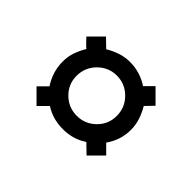

<svg xmlns="http://www.w3.org/2000/svg" viewBox="-70 -663 608 608"><g transform="rotate(45 234.5 -358.5)"><path d="M145 -360Q145 -323 171.5 -297Q198 -271 235 -271Q272 -271 298.5 -297Q325 -323 325 -360Q325 -398 298.5 -424.5Q272 -451 235 -451Q198 -451 171.5 -424.5Q145 -398 145 -360ZM82 -361Q82 -384 89 -404Q96 -424 107 -442Q99 -449 93 -455.5Q87 -462 79 -470L123 -514L152 -486Q170 -497 190.5 -504Q211 -511 234 -511Q279 -511 317 -486L345 -514L389 -470L363 -443Q374 -425 381 -404Q388 -383 388 -361Q388 -315 361 -277L390 -248L346 -204L315 -234Q280 -210 234 -210Q188 -210 153 -233L123 -203L79 -247L108 -276Q96 -294 89 -315.5Q82 -337 82 -361Z"/></g></svg>

Font: JosefinSans
Style: SemiBold
Weight: 600
Designer: Santiago Orozco
Foundry: Typemade
Version: Version 1.0 ; ttfautohint (v1.3)